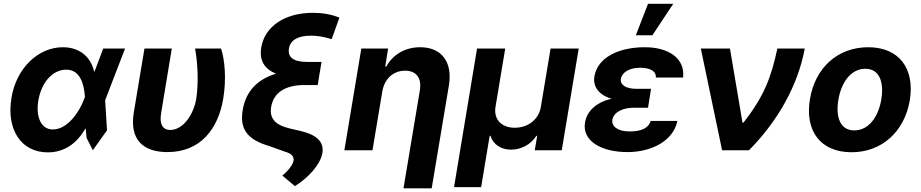

<svg xmlns="http://www.w3.org/2000/svg" viewBox="-20 -806 4940 1030"><path d="M235.1 11.4C329.5 12.1 397 -42.3 439.3 -119L444.6 -65.7L478 0L554 -106.9L544 -268.1L650.9 -545.5H533.7L487.6 -423.3L485.1 -421.2C468 -498.9 409.1 -552.6 317.1 -552.6C186.8 -552.6 67.8 -442.5 41.5 -280.9C13.1 -110.1 94.1 10.7 235.1 11.4ZM185.4 -265.6C201.7 -361.9 260.3 -432.2 335.6 -432.2C410.2 -432.2 430 -354.8 435 -292.6L435.7 -285.9L431.8 -275.9C407 -207.4 343.4 -111.5 263.5 -111.5C201.7 -111.5 171.2 -176.1 185.4 -265.6Z M755 -545.5 697.8 -203.1C673.7 -55.8 748.6 9.9 878.6 9.9C1056.5 9.9 1150.9 -115.8 1177.6 -277C1195 -380.7 1186.1 -485.8 1165.8 -545.5H1026.6C1041.2 -464.5 1045.5 -364 1033 -277C1019.2 -192.5 962.7 -108.7 893.1 -108.7C859.4 -108.7 832.7 -131 844.8 -201.7L901.6 -545.5Z M1759.2 -596.2 1800.8 -711.3C1757.5 -729 1710.9 -737.2 1659.1 -737.2C1508.5 -737.2 1400.6 -665.5 1381.4 -551.1C1370.4 -482.6 1397.4 -436.1 1460.9 -410.9C1359 -380 1298.3 -314.6 1282 -215.9C1264.9 -113.3 1306.8 -57.2 1423.7 -22.7L1508.2 7.5C1543.3 17 1558.2 33.4 1554.7 56.1C1551.1 75.3 1532.3 104.4 1494.7 136L1562.1 192.5C1636.7 145.6 1698.2 76.7 1709.2 16.3C1719.1 -40.8 1685.4 -81.7 1591.3 -103.7L1535.5 -116.5C1454.5 -135.7 1424.7 -171.9 1434.7 -232.2C1447.4 -309.3 1510.3 -349.8 1613.3 -349.8H1684.7L1692.5 -399.5L1704.9 -473.7H1629.6C1556.5 -473.7 1521.7 -497.2 1530.2 -546.2C1537.3 -590.6 1578.8 -614.7 1647.7 -614.7C1682.5 -614.7 1714.1 -609.4 1759.2 -596.2Z M2030.9 -315.3C2043 -385.7 2092 -426.8 2153.1 -426.8C2214.1 -426.8 2243.3 -387.1 2232.2 -320.3L2144.5 204.5H2295.8L2388.1 -347.3C2409.1 -474.8 2348 -552.6 2234 -552.6C2153.1 -552.6 2087.4 -513.1 2052.6 -449.2H2046.5L2062.1 -545.5H1918.3L1827.4 0H1978.3Z M2415.8 197.8H2561.1L2606.9 -77.4H2611.2C2625.4 -30.9 2668 -3.2 2721.2 -3.2C2776.6 -3.2 2827.4 -30.9 2857.6 -77.4H2861.9L2848.7 0H2993.6L3084.5 -545.5H2933.6L2881.4 -232.2C2870.7 -166.5 2813.9 -120.7 2741.5 -120.7C2669.4 -120.7 2627.5 -166.5 2638.1 -232.2L2690.3 -545.5H2539.1Z M3472.7 -329.5H3395.6C3336.6 -329.5 3305.8 -350.9 3310.7 -383.5C3316.4 -415.1 3352.3 -442.5 3413 -442.5C3465.9 -442.5 3500.4 -425.8 3498.6 -389.9H3644.5C3656.2 -492.5 3567.5 -552.6 3439.3 -552.6C3296.9 -552.6 3185 -496.4 3168.7 -395.6C3160.2 -345.9 3187.9 -297.6 3261 -276.3C3173.7 -256 3128.2 -207 3118.3 -148.4C3102.3 -51.5 3203.1 9.9 3346.2 9.9C3471.6 9.9 3591.3 -47.6 3614 -157.3H3470.9C3458.8 -120.4 3424.4 -100.9 3357.2 -100.9C3291.2 -100.9 3259.9 -130 3264.9 -163C3272.7 -207.4 3325.6 -228 3378.9 -228H3456.3ZM3391 -616.8H3479.8L3591.6 -785.5H3456.3Z M3853.7 0H3997.9C4157 -160.2 4261.7 -353.3 4297.2 -545.5H4150.2C4116.1 -386.7 4078.1 -289.4 3968.8 -148.4H3963.1L3896 -545.5H3739.7Z M4548.3 10.7C4712.4 10.7 4832.7 -101.6 4860.8 -268.5C4888.1 -438.2 4803.6 -552.6 4637.4 -552.6C4472.3 -552.6 4351.9 -440.7 4324.9 -273.1C4296.9 -103.7 4381.4 10.7 4548.3 10.7ZM4477.3 -269.2C4492.9 -365.4 4545.5 -437.1 4622.2 -437.1C4696.7 -437.1 4723 -367.9 4708.1 -273.8C4692.1 -177.6 4639.6 -106.5 4563.2 -106.5C4488.3 -106.5 4462 -175.4 4477.3 -269.2Z"/></svg>

Font: Margiela Sans
Style: Bold Italic
Weight: 700
Italic angle: -9.39999°
Designer: Stefan Endress, Andreas Faust
Version: Version 1.100;FEAKit 1.0